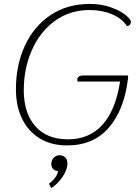

<svg xmlns="http://www.w3.org/2000/svg" viewBox="-20 -730 710 977"><path d="M61 -276Q61 -398 106.5 -497Q152 -596 237 -653Q322 -710 437 -710Q496 -710 543.5 -693Q591 -676 618.5 -654Q646 -632 646 -619Q646 -610 640.5 -604Q635 -598 626 -597Q602 -635 551 -657Q500 -679 437 -679Q335 -679 259 -623.5Q183 -568 142 -474.5Q101 -381 101 -271Q101 -154 160 -87.5Q219 -21 326 -21Q434 -21 501 -94.5Q568 -168 591 -315H374Q373 -318 373 -323Q373 -346 405 -346H631Q632 -343 632 -337Q632 -332 631 -328Q612 -171 534 -80.5Q456 10 321 10Q241 10 182.5 -25.5Q124 -61 92.5 -125.5Q61 -190 61 -276ZM229 205Q247 192 260.5 174Q274 156 275 140Q260 140 250.5 130Q241 120 241 105Q241 86 253 73Q265 60 283 60Q300 60 311.5 70.5Q323 81 323 101Q323 134 297.5 171Q272 208 241 227Z"/></svg>

Font: Thasadith
Style: Italic
Weight: 400
Italic angle: -9°
Designer: Cadson Demak Co.,Ltd.
Foundry: Cadson Demak Co.,Ltd.
Version: Version 1.000; ttfautohint (v1.6)